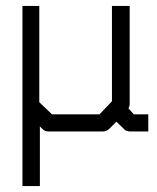

<svg xmlns="http://www.w3.org/2000/svg" viewBox="-20 -496 532 650"><path d="M56 -476H113V-150L156 -109H317L359 -153V-476H419V-141Q419 -139 415 -129L433 -109H482V-51H421Q406 -51 400 -59L374 -84L350 -60Q341 -51 329 -51H144Q132 -51 124 -59L115 -68V134H56Z"/></svg>

Font: IBM 3270 Semi-Condensed
Style: Condensed
Weight: 400
Monospace: yes
Version: Version 2.3.1